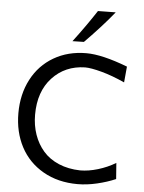

<svg xmlns="http://www.w3.org/2000/svg" viewBox="-63 -1019 811 1079"><g transform="rotate(5 342.5 -479.0)"><path d="M381.8 -788.1 317.4 -786.6Q391.1 -884.3 445.3 -967.8L545.4 -969.2Q480.5 -888.2 381.8 -788.1ZM415.5 11.2Q304.7 11.2 220.9 -36.9Q137.2 -85 93.5 -168.2Q49.8 -251.5 49.8 -357.4Q49.8 -464.4 93.8 -548.3Q137.7 -632.3 218 -679.2Q298.3 -726.1 401.9 -726.1Q490.7 -726.1 634.8 -670.9L626.5 -581.1Q555.7 -613.3 495.1 -629.6Q434.6 -646 400.9 -646Q288.6 -643.6 216.3 -565.7Q144 -487.8 144 -356.9Q144 -296.9 162.1 -244.9Q180.2 -192.9 214.4 -153.6Q248.5 -114.3 302.2 -91.3Q356 -68.4 423.3 -66.9Q470.2 -66.9 523.2 -82.8Q576.2 -98.6 622.6 -126.5L629.4 -36.1Q582 -15.6 524.9 -2.2Q467.8 11.2 415.5 11.2Z"/></g></svg>

Font: Commissioner Flair
Style: Regular
Weight: 400
Designer: Kostas Bartsokas
Foundry: Kostas Bartsokas
Version: Version 1.000